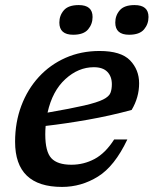

<svg xmlns="http://www.w3.org/2000/svg" viewBox="-20 -726 606 757"><path d="M482 -176Q432 -70.5 366.2 -29.8Q300.5 11 224.5 11Q39.5 11 39.5 -167Q39.5 -243.5 64 -308.8Q88.5 -374 133 -422.5Q177.5 -471 238.5 -498Q299.5 -525 372.5 -525Q457 -525 492.8 -488Q528.5 -451 528.5 -397.5Q528.5 -342 499 -292.5Q414.5 -269.5 326.5 -254Q238.5 -238.5 160 -229.5Q158.5 -213.5 158.5 -196.5Q158.5 -128 182.5 -102.2Q206.5 -76.5 261.5 -76.5Q310 -76.5 352.8 -99.2Q395.5 -122 430 -176ZM350 -461Q289 -461 237.8 -414.2Q186.5 -367.5 167.5 -282Q260 -298 311.8 -310Q363.5 -322 386.8 -333.8Q410 -345.5 415.5 -359.8Q421 -374 421 -394Q421 -424.5 403.2 -442.8Q385.5 -461 350 -461ZM268.5 -589Q214 -589 214 -637Q214 -665 231.8 -685.5Q249.5 -706 290.5 -706Q345 -706 345 -659Q345 -631 327.2 -610Q309.5 -589 268.5 -589ZM489 -589Q434.5 -589 434.5 -637Q434.5 -665 452.2 -685.5Q470 -706 510.5 -706Q565.5 -706 565.5 -659Q565.5 -631 547.8 -610Q530 -589 489 -589Z"/></svg>

Font: Newsreader 6pt Medium
Style: Italic
Weight: 500
Italic angle: -17°
Designer: Hugues Gentile
Foundry: Production Type
Version: Version 1.003; ttfautohint (v1.8.3)